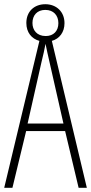

<svg xmlns="http://www.w3.org/2000/svg" viewBox="-20 -891 432 911"><path d="M353 0H392L226 -697C262 -707 286 -738 286 -781C286 -836 247 -871 195 -871C143 -871 105 -837 105 -782C105 -737 130 -707 167 -697L0 0H39L104 -269H289ZM197 -720C155 -720 134 -748 134 -782C134 -818 156 -844 195 -844C234 -844 257 -818 257 -781C257 -744 234 -720 197 -720ZM215 -596 281 -305H111L177 -597C185 -631 191 -654 196 -683C202 -654 207 -630 215 -596Z"/></svg>

Font: Noto Sans Thai ExtCond ExtLt
Style: Regular
Weight: 200
Width: 2
Designer: Monotype Design Team
Foundry: Monotype Imaging Inc.
Version: Version 2.002